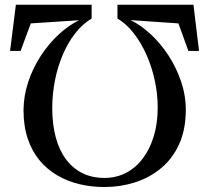

<svg xmlns="http://www.w3.org/2000/svg" viewBox="-20 -772 862 792"><path d="M778 -752.5 801 -562H757L716 -675.5L518.5 -689Q560.5 -669 601.2 -631.2Q642 -593.5 674.8 -543.5Q707.5 -493.5 727 -435.8Q746.5 -378 746.5 -318Q746 -236 718.5 -176.2Q691 -116.5 643.5 -77.5Q596 -38.5 536 -19.5Q476 -0.5 411 -0.5Q357.5 -0.5 308 -12.2Q258.5 -24 216.5 -48.5Q174.5 -73 143.2 -110.5Q112 -148 94.5 -199.8Q77 -251.5 77 -318Q77.5 -377 96.5 -434.2Q115.5 -491.5 148 -541.2Q180.5 -591 221.5 -629.2Q262.5 -667.5 306 -688.5L107 -675.5L65 -562H21.5L45.5 -752.5H358V-695.5Q320 -673 289.8 -634Q259.5 -595 238.5 -545.2Q217.5 -495.5 206.5 -439.2Q195.5 -383 195.5 -325.5Q195.5 -259.5 209.8 -206.2Q224 -153 251.8 -115.5Q279.5 -78 319.5 -58Q359.5 -38 411 -38Q458.5 -38 498.8 -58.5Q539 -79 568.2 -117.2Q597.5 -155.5 614 -209Q630.5 -262.5 630.5 -328.5Q630.5 -385 618.2 -441.2Q606 -497.5 583.5 -547.5Q561 -597.5 530.8 -636Q500.5 -674.5 464.5 -695.5V-752.5Z"/></svg>

Font: Merriweather 96pt Medium
Style: Regular
Weight: 500
Version: Version 2.100